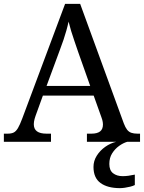

<svg xmlns="http://www.w3.org/2000/svg" viewBox="-20 -734 745 994"><path d="M0 0V-42H19Q39 -42 51 -48Q63 -54 73 -71Q83 -88 95 -120L317 -714H395L621 -95Q629 -74 638 -62.5Q647 -51 660 -46.5Q673 -42 692 -42H705V0H430V-42H453Q483 -42 498 -53.5Q513 -65 513 -90Q513 -96 512 -101.5Q511 -107 509.5 -113.5Q508 -120 505 -127L465 -239H202L164 -134Q161 -126 159 -118Q157 -110 156 -103.5Q155 -97 155 -91Q155 -66 171.5 -54Q188 -42 221 -42H244V0ZM221 -289H447L385 -464Q375 -494 365.5 -521Q356 -548 348.5 -573Q341 -598 335 -622Q330 -598 323.5 -575.5Q317 -553 309 -528.5Q301 -504 289 -473ZM601 240Q537 240 500.5 213.5Q464 187 464 130Q464 99 481 72Q498 45 525 26Q552 7 582 0H639Q618 6 596.5 21.5Q575 37 560.5 60Q546 83 546 115Q546 148 565.5 163Q585 178 615 178Q629 178 644.5 176Q660 174 678 170V224Q668 229 654 232.5Q640 236 626 238Q612 240 601 240Z"/></svg>

Font: Noto Serif Lao
Style: Regular
Weight: 400
Designer: Monotype Design Team
Foundry: Monotype Imaging Inc.
Version: Version 2.003